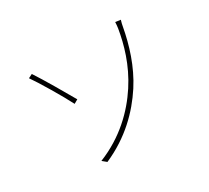

<svg xmlns="http://www.w3.org/2000/svg" viewBox="-140 -938 1280 1177"><g transform="rotate(-30 500.0 -349.5)"><path d="M285 -14 314 10C483 -64 597 -179 676 -300C749 -413 789 -542 811 -663C812 -670 816 -689 821 -704L784 -709C784 -697 781 -673 780 -666C763 -563 728 -437 649 -316C572 -198 455 -82 285 -14ZM182 -689 154 -675C190 -625 282 -471 318 -399L346 -415C312 -475 222 -630 182 -689Z"/></g></svg>

Font: Harano Aji Gothic TW ExtraLight
Style: Regular
Weight: 250
Foundry: Masamichi Hosoda
Version: HaranoAjiGothicTW-ExtraLight version 20230610;ttx 4.39.4